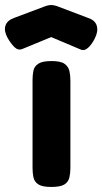

<svg xmlns="http://www.w3.org/2000/svg" viewBox="-81 -732 406 761"><path d="M122 9Q86 9 70.5 -1.5Q55 -12 51.5 -29.5Q48 -47 48 -66V-415Q48 -435 51.5 -452Q55 -469 71 -479.5Q87 -490 123 -490Q160 -490 175 -479Q190 -468 194 -451Q198 -434 198 -413V-65Q198 -46 194 -28.5Q190 -11 174.5 -1Q159 9 122 9ZM122 -712Q129 -712 134.5 -710.5Q140 -709 144 -708L268 -661Q296 -652 302.5 -630Q309 -608 295 -580Q283 -556 268 -542.5Q253 -529 238 -536L122 -585L8 -538Q-9 -531 -23.5 -545Q-38 -559 -51 -582Q-66 -609 -59.5 -630Q-53 -651 -25 -661L100 -708Q103 -709 109 -710.5Q115 -712 122 -712Z"/></svg>

Font: Fredoka Expanded SemiBold
Style: Regular
Weight: 600
Width: 7
Designer: Ben Nathan
Foundry: Milena B. Brandão, Ben Nathan
Version: Version 2.001